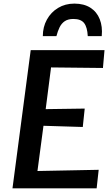

<svg xmlns="http://www.w3.org/2000/svg" viewBox="-20 -1018 607 1038"><path d="M47.5 0 146 -747H545L536.5 -650.5L256 -653.5L227 -428L438 -431L427.5 -331.5L215 -338L182.5 -93.5L513.5 -100L502.5 0ZM382 -998.5Q434 -998.5 468.8 -976.2Q503.5 -954 519.2 -914.2Q535 -874.5 530 -822.5H454.5Q452 -871 434.8 -893.2Q417.5 -915.5 377 -915.5Q348 -915.5 330.2 -903.5Q312.5 -891.5 302.2 -870.5Q292 -849.5 285 -822.5H211.5Q211.5 -872 233.5 -912Q255.5 -952 294 -975.2Q332.5 -998.5 382 -998.5Z"/></svg>

Font: Merriweather Sans Medium
Style: Italic
Weight: 500
Italic angle: -7.5°
Designer: Eben Sorkin
Foundry: Eben Sorkin
Version: Version 2.001